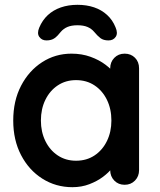

<svg xmlns="http://www.w3.org/2000/svg" viewBox="-20 -768 663 798"><path d="M498 -545Q524 -545 541 -528Q558 -511 558 -484V-61Q558 -35 541 -17.5Q524 0 498 0Q472 0 455 -17.5Q438 -35 438 -61V-110L460 -101Q460 -88 446 -69.5Q432 -51 408 -33Q384 -15 351.5 -2.5Q319 10 281 10Q212 10 156 -25.5Q100 -61 67.5 -123.5Q35 -186 35 -267Q35 -349 67.5 -411.5Q100 -474 155 -509.5Q210 -545 277 -545Q320 -545 356 -532Q392 -519 418.5 -499Q445 -479 459.5 -458.5Q474 -438 474 -424L438 -411V-484Q438 -510 455 -527.5Q472 -545 498 -545ZM296 -100Q340 -100 373 -122Q406 -144 424.5 -182Q443 -220 443 -267Q443 -315 424.5 -353Q406 -391 373 -413Q340 -435 296 -435Q253 -435 220 -413Q187 -391 168.5 -353Q150 -315 150 -267Q150 -220 168.5 -182Q187 -144 220 -122Q253 -100 296 -100ZM302 -748Q340 -748 371 -737.5Q402 -727 425 -706Q448 -685 460 -655Q471 -630 461 -615Q451 -600 431 -600Q410 -600 397.5 -609.5Q385 -619 371 -636Q360 -649 343.5 -656Q327 -663 302 -663Q277 -663 260.5 -656Q244 -649 233 -636Q220 -619 207 -609.5Q194 -600 173 -600Q154 -600 143.5 -614.5Q133 -629 143 -653Q156 -684 178.5 -705Q201 -726 232.5 -737Q264 -748 302 -748Z"/></svg>

Font: Quicksand Light
Style: Bold
Weight: 700
Version: Version 3.004